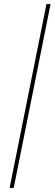

<svg xmlns="http://www.w3.org/2000/svg" viewBox="-20 -780 271 938"><path d="M47 138H27L207 -760H227Z"/></svg>

Font: IBM Plex Sans Thin
Style: Italic
Weight: 100
Italic angle: -11.31°
Designer: Mike Abbink, Paul van der Laan, Pieter van Rosmalen
Foundry: Bold Monday
Version: Version 3.0